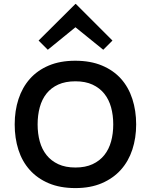

<svg xmlns="http://www.w3.org/2000/svg" viewBox="-20 -950 770 980"><path d="M554 -743 507 -696 365 -811 364 -810 224 -696 177 -743 365 -930H367ZM675 -315Q675 -246 655.5 -186.5Q636 -127 597 -83.5Q558 -40 500 -15Q442 10 365 10Q287 10 229 -14.5Q171 -39 132 -82.5Q93 -126 74 -185.5Q55 -245 55 -315Q55 -385 74.5 -444.5Q94 -504 132.5 -547.5Q171 -591 229 -615.5Q287 -640 364 -640Q442 -640 500.5 -615.5Q559 -591 597.5 -548Q636 -505 655.5 -445Q675 -385 675 -315ZM558 -315Q558 -362 547 -402Q536 -442 512.5 -471.5Q489 -501 452.5 -518Q416 -535 365 -535Q314 -535 277.5 -518.5Q241 -502 217.5 -472.5Q194 -443 183 -402.5Q172 -362 172 -315Q172 -268 183 -228Q194 -188 217.5 -158.5Q241 -129 277.5 -112Q314 -95 365 -95Q416 -95 452.5 -112Q489 -129 512.5 -158.5Q536 -188 547 -228Q558 -268 558 -315Z"/></svg>

Font: TypoPRO Sinkin Sans
Style: 500 Medium
Weight: 500
Designer: Keith Bates
Foundry: K-Type
Version: Sinkin Sans (version 1.0)  by Keith Bates   •   © 2014   www